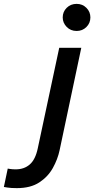

<svg xmlns="http://www.w3.org/2000/svg" viewBox="-136 -777 487 992"><path d="M260 -617Q229 -617 208.5 -638Q188 -659 188 -687Q188 -716 208.5 -736.5Q229 -757 260 -757Q290 -757 310.5 -736.5Q331 -716 331 -687Q331 -658 310.5 -637.5Q290 -617 260 -617ZM-49 195Q-79 195 -97.5 192Q-116 189 -116 189L-96 94Q-96 94 -84 96Q-72 98 -55 98Q-11 98 18 72.5Q47 47 59 -10L170 -530H284L172 -1Q162 46 137 91Q112 136 67 165.5Q22 195 -49 195Z"/></svg>

Font: Be Vietnam Pro Medium
Style: Italic
Weight: 500
Italic angle: -12°
Designer: Lam Bao, Tony Le, Vietanh Nguyen
Foundry: Yellow Type Foundry
Version: Version 1.002; ttfautohint (v1.8.3)